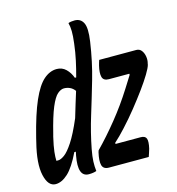

<svg xmlns="http://www.w3.org/2000/svg" viewBox="-133 -854 887 962"><g transform="rotate(-15 311.0 -373.0)"><path d="M191 -545Q219 -545 238.5 -526Q258 -507 268 -479H275Q286 -519 295 -560.5Q304 -602 309 -645Q314 -685 313.5 -709Q313 -733 308 -752Q321 -757 341 -757Q372 -757 385.5 -730Q399 -703 389 -635Q374 -533 348.5 -445Q323 -357 298 -276Q273 -195 257 -112Q250 -75 249 -49.5Q248 -24 251 0Q235 6 211 6Q153 6 173 -101Q175 -111 177 -120H169Q135 -49 102.5 -19Q70 11 38 11Q-1 11 -15 -50.5Q-29 -112 -2 -218L3 -239Q32 -355 61.5 -422Q91 -489 123 -517Q155 -545 191 -545ZM409 -534H601Q618 -534 628 -521Q638 -508 641 -489Q644 -470 639 -453L638 -447Q634 -432 616 -402Q598 -372 570 -333.5Q542 -295 508 -252.5Q474 -210 438 -171Q407 -137 379 -112V-106H509Q533 -106 538.5 -90.5Q544 -75 536 -40Q533 -30 529.5 -19Q526 -8 523 0H317Q288 0 282 -22.5Q276 -45 286 -88L289 -97Q343 -152 397.5 -219.5Q452 -287 498 -360Q508 -376 517.5 -391Q527 -406 537 -422V-428H431Q403 -428 397.5 -449Q392 -470 401 -507Q403 -515 405 -521.5Q407 -528 409 -534ZM71 -101H81Q94 -101 113.5 -115Q133 -129 159 -168.5Q185 -208 217 -283Q227 -317 237 -349.5Q247 -382 257 -414Q246 -429 231.5 -435.5Q217 -442 201 -442Q185 -442 167.5 -427Q150 -412 131 -367Q112 -322 90 -233L87 -222Q76 -175 73 -147Q70 -119 71 -101Z"/></g></svg>

Font: Recursive Mn Csl St Med
Style: Italic
Weight: 500
Italic angle: -15°
Monospace: yes
Version: Version 1.079;hotconv 1.0.112;makeotfexe 2.5.65598; ttfautoh